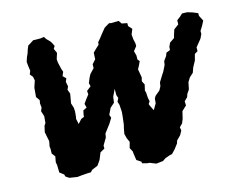

<svg xmlns="http://www.w3.org/2000/svg" viewBox="-63 -592 830 684"><g transform="rotate(-10 351.5 -250.0)"><path d="M350 -276 340 -249 339 -228 324 -212 315 -188 320 -177 310 -157 290 -125 289 -111 276 -84 277 -73 261 -62 253 -36 242 -17 221 -6 215 2 205 3 180 7 165 10 136 8 123 1 120 -7 104 -17 101 -44 98 -55 100 -76 89 -88 88 -105 86 -114 88 -133 78 -167 81 -190 86 -199V-224L78 -243L82 -256L79 -271L80 -283L69 -296V-330L75 -355L71 -369L61 -379L65 -392L61 -409L58 -425L62 -442L66 -453L70 -470L74 -482L80 -486L94 -497L110 -498L121 -499L134 -502L141 -493L153 -483L158 -477L166 -464L161 -454L170 -438L165 -416L167 -404L175 -379L180 -368L175 -353L187 -343L183 -331L188 -314L184 -302L191 -287L188 -252L195 -235L197 -222V-203L196 -195L202 -175L214 -191L225 -197V-206L227 -220L240 -228L235 -242L243 -256L254 -273L252 -286L267 -300L263 -312L269 -331L274 -343L289 -362L288 -376L300 -392L299 -416L311 -430L321 -441V-450L329 -461L340 -478L353 -497L371 -510L378 -509L406 -512L415 -501L435 -499L436 -488L449 -476L443 -456L446 -439L451 -423L452 -413L441 -396L447 -380L448 -365L455 -358L450 -344L444 -330L452 -300L450 -286L458 -273L455 -251L458 -244L461 -224L465 -211L460 -202L462 -197L474 -177L485 -200V-217L489 -226L506 -243L512 -257L513 -271L525 -295L531 -306L540 -329L541 -343L551 -360L554 -371L568 -378V-390L573 -404L590 -418L591 -426L596 -448L613 -463L612 -478L624 -489L633 -499L652 -500L671 -496L690 -490L691 -480L703 -461L696 -444L687 -426L688 -415L682 -399L663 -371L664 -357L653 -349L649 -326L639 -303L634 -284L621 -270L613 -254L610 -228L602 -214L599 -202L588 -189L590 -174L574 -156L570 -129L565 -113L555 -101L558 -89L551 -73L537 -56L535 -46L523 -27L511 -12L502 -9L486 -2L475 7L450 12L427 5H417L400 2L399 -4L382 -13L376 -38L375 -45L366 -59L370 -81L362 -95L356 -112L358 -132L360 -145L361 -177V-191L357 -217L352 -229L357 -242L352 -253Z"/></g></svg>

Font: Winky Rough Medium
Style: Italic
Weight: 500
Italic angle: -8.97852°
Designer: Simon Atzbach
Foundry: typofactur
Version: Version 1.206; ttfautohint (v1.8.4.7-5d5b)